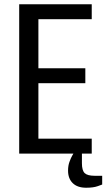

<svg xmlns="http://www.w3.org/2000/svg" viewBox="-20 -720 499 900"><path d="M70 0V-700H410V-630H160V-400H380V-330H160V-70H410V0ZM384 160Q343 160 321 138.5Q299 117 299 80Q299 57 305.5 39Q312 21 318 10.5Q324 0 324 0H364V45Q364 79 377 91.5Q390 104 424 104H459V145Q459 145 438.5 152.5Q418 160 384 160Z"/></svg>

Font: Cuprum
Style: Regular
Weight: 400
Designer: Jovanny Lemonad
Foundry: Jovanny Lemonad
Version: Version 3.000